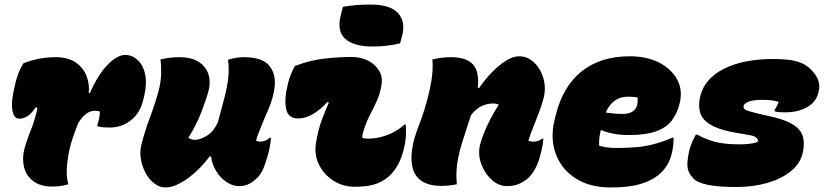

<svg xmlns="http://www.w3.org/2000/svg" viewBox="-20 -812 3640 846"><path d="M83 -533Q112 -545 148.5 -552.5Q185 -560 225 -560Q282 -560 315.5 -535.5Q349 -511 362 -475Q375 -439 371 -403L376 -402Q413 -485 455 -527.5Q497 -570 532 -570Q564 -570 589 -545Q612 -523 620 -482.5Q628 -442 615 -387L611 -372Q598 -315 557.5 -282.5Q517 -250 463 -250Q447 -250 434.5 -251Q422 -252 409 -256V-262Q414 -276 417 -292Q420 -308 420 -320Q416 -322 410 -323Q404 -324 399 -324Q377 -324 359 -310Q341 -296 325 -270Q311 -236 299 -199.5Q287 -163 281 -127Q274 -85 274 -55.5Q274 -26 281 0Q248 10 211 10Q158 10 127 -13.5Q96 -37 86.5 -73.5Q77 -110 86 -150Q97 -192 116 -239Q135 -286 145 -336L138 -340Q116 -308 98.5 -298.5Q81 -289 65 -289Q41 -289 34.5 -326Q28 -363 45 -434Q58 -494 83 -533Z M687 -550Q707 -555 727.5 -557.5Q748 -560 770 -560Q824 -560 856 -539Q888 -518 898.5 -484.5Q909 -451 899 -412Q890 -378 868 -320Q846 -262 810 -205Q823 -196 839 -196Q862 -196 891 -213.5Q920 -231 940 -273Q957 -336 969 -382Q981 -428 985.5 -467.5Q990 -507 985 -549Q1001 -554 1019 -557Q1037 -560 1055 -560Q1136 -560 1166.5 -522.5Q1197 -485 1190 -429Q1184 -379 1163 -331.5Q1142 -284 1121 -230Q1114 -214 1108 -192Q1111 -191 1116.5 -189.5Q1122 -188 1129 -188Q1139 -188 1150 -193Q1161 -198 1168 -205H1174Q1174 -199 1171 -178.5Q1168 -158 1162 -135Q1152 -98 1141.5 -72Q1131 -46 1114 -29Q1098 -13 1079 -2.5Q1060 8 1034 8Q1004 8 977 -10.5Q950 -29 932 -59Q914 -89 910 -123H904Q875 -84 840.5 -53Q806 -22 772 -4Q738 14 709 14Q684 14 661 -3Q638 -20 622.5 -48Q607 -76 601 -109Q595 -142 603 -174Q618 -234 640 -292.5Q662 -351 678 -409Q689 -449 690 -486Q691 -523 687 -550Z M1279 -521Q1346 -547 1411 -554Q1476 -561 1528 -561Q1572 -561 1603.5 -544Q1635 -527 1651 -499.5Q1667 -472 1661 -439Q1655 -399 1640.5 -367.5Q1626 -336 1611 -307.5Q1596 -279 1585 -245Q1577 -224 1576 -204Q1590 -201 1603 -201Q1642 -201 1685 -216.5Q1728 -232 1762 -263H1768Q1770 -235 1768 -207.5Q1766 -180 1758 -150Q1740 -81 1700 -41Q1675 -16 1639 -2.5Q1603 11 1542 11Q1491 11 1449 -16Q1407 -43 1385.5 -86.5Q1364 -130 1372 -181Q1382 -240 1396 -278.5Q1410 -317 1429 -360L1423 -363Q1389 -326 1356.5 -308Q1324 -290 1293 -290Q1249 -290 1240.5 -333.5Q1232 -377 1248 -440Q1253 -463 1261.5 -483.5Q1270 -504 1279 -521ZM1491 -782Q1521 -787 1548 -789.5Q1575 -792 1612 -792Q1700 -792 1734 -754Q1768 -716 1752 -655L1743 -621Q1714 -614 1684 -610.5Q1654 -607 1622 -607Q1540 -607 1501.5 -640.5Q1463 -674 1482 -747Z M1885 -550Q1905 -555 1925.5 -557.5Q1946 -560 1967 -560Q2036 -560 2064.5 -527.5Q2093 -495 2085 -426L2091 -424Q2116 -461 2147 -493Q2178 -525 2209.5 -544.5Q2241 -564 2267 -564Q2305 -564 2334 -536Q2363 -508 2375 -464.5Q2387 -421 2374 -375Q2365 -341 2351.5 -308Q2338 -275 2330 -253Q2324 -239 2317.5 -220.5Q2311 -202 2308 -192Q2311 -191 2316.5 -189.5Q2322 -188 2329 -188Q2339 -188 2350 -191Q2361 -194 2368 -201H2374Q2373 -177 2365 -145Q2355 -102 2341.5 -75Q2328 -48 2311 -31Q2294 -14 2269.5 -3Q2245 8 2214 8Q2178 8 2147.5 -19Q2117 -46 2101.5 -86.5Q2086 -127 2094 -169Q2099 -192 2111.5 -223.5Q2124 -255 2141.5 -288.5Q2159 -322 2178 -351Q2166 -356 2155 -356Q2093 -356 2055 -304Q2036 -244 2020 -195.5Q2004 -147 1996 -100.5Q1988 -54 1993 0Q1958 7 1925 7Q1770 7 1797 -162Q1803 -202 1828 -265.5Q1853 -329 1872 -411Q1891 -494 1885 -550Z M2755 -564Q2829 -564 2883.5 -536.5Q2938 -509 2963.5 -462Q2989 -415 2975 -358L2974 -354Q2963 -310 2939 -279.5Q2915 -249 2870 -233Q2825 -217 2752 -217Q2713 -217 2682.5 -223Q2652 -229 2632 -238H2627Q2623 -221 2621 -204Q2619 -187 2620 -170Q2653 -160 2695 -160Q2744 -160 2784 -163.5Q2824 -167 2861.5 -177Q2899 -187 2942 -205H2948Q2948 -186 2946 -168.5Q2944 -151 2939 -132Q2931 -101 2916 -79Q2901 -57 2880 -40Q2849 -15 2799.5 -0.5Q2750 14 2670 14Q2579 14 2516.5 -26Q2454 -66 2429 -133.5Q2404 -201 2423 -281L2427 -298Q2458 -429 2541.5 -496.5Q2625 -564 2755 -564ZM2747 -386Q2679 -386 2649 -316Q2670 -313 2688 -311.5Q2706 -310 2723 -310Q2775 -310 2787 -347Q2789 -357 2789.5 -366Q2790 -375 2790 -382Q2773 -386 2747 -386Z M3387 -552Q3454 -552 3491.5 -541.5Q3529 -531 3554 -505Q3579 -479 3586 -456.5Q3593 -434 3588 -413L3585 -401Q3575 -362 3536 -339.5Q3497 -317 3438 -317Q3423 -317 3411.5 -318Q3400 -319 3393 -322V-328Q3398 -335 3403.5 -345.5Q3409 -356 3411 -363Q3399 -367 3383 -369.5Q3367 -372 3338 -372Q3300 -372 3280 -364.5Q3260 -357 3257 -347Q3253 -334 3266.5 -327.5Q3280 -321 3326 -310L3375 -299Q3470 -278 3501.5 -240.5Q3533 -203 3516 -134Q3505 -90 3464 -57Q3423 -24 3361 -6Q3299 12 3223 12Q3147 12 3099.5 2.5Q3052 -7 3035 -26Q3013 -49 3009.5 -74Q3006 -99 3017 -148Q3022 -169 3030.5 -187.5Q3039 -206 3046 -219H3052Q3091 -197 3132.5 -186.5Q3174 -176 3239 -176Q3263 -176 3283.5 -178.5Q3304 -181 3318 -186Q3323 -196 3313.5 -204.5Q3304 -213 3286 -216L3213 -229Q3119 -246 3084 -283.5Q3049 -321 3066 -390Q3086 -467 3171 -509.5Q3256 -552 3387 -552Z"/></svg>

Font: Recursive Mn Csl St XBk
Style: Italic
Weight: 1000
Italic angle: -15°
Monospace: yes
Version: Version 1.079;hotconv 1.0.112;makeotfexe 2.5.65598; ttfautoh